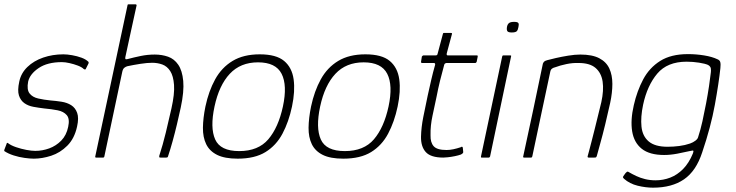

<svg xmlns="http://www.w3.org/2000/svg" viewBox="-26 -728 3398 887"><path d="M5 -65Q5 -68 7.5 -68Q10 -68 12 -66Q25 -56 48.5 -48Q72 -40 96 -35.5Q120 -31 137 -31Q170 -31 201.5 -42.5Q233 -54 257 -78.5Q281 -103 289 -142Q297 -179 282.5 -196Q268 -213 240 -218.5Q212 -224 178 -227Q153 -230 128.5 -234.5Q104 -239 86.5 -251.5Q69 -264 61.5 -287Q54 -310 63 -351Q71 -390 100.5 -418.5Q130 -447 173.5 -462Q217 -477 267 -477Q284 -477 307 -473Q330 -469 350.5 -461.5Q371 -454 383 -442Q384 -440 383.5 -439Q383 -438 383 -435L370 -409Q368 -405 361 -409Q352 -418 333.5 -425Q315 -432 295 -436.5Q275 -441 260 -441Q193 -441 152.5 -413.5Q112 -386 104 -351Q97 -314 110.5 -296.5Q124 -279 150.5 -273Q177 -267 207 -264Q233 -262 258.5 -258Q284 -254 303 -242Q322 -230 330.5 -206.5Q339 -183 330 -143Q318 -88 285 -55Q252 -22 210.5 -8.5Q169 5 130 5Q113 5 87.5 1.5Q62 -2 37 -10Q12 -18 -6 -30Q-7 -34 -6 -36Z M414 -5Q451 -179 488.5 -354Q526 -529 563 -703Q563 -708 568 -708Q576 -708 584 -708Q592 -708 600 -708Q605 -708 605 -703Q592 -644 579 -584Q566 -524 553 -464Q552 -458 553.5 -455.5Q555 -453 563 -455Q593 -463 624.5 -469.5Q656 -476 689 -476Q722 -476 750.5 -466Q779 -456 797.5 -429Q816 -402 820.5 -354Q825 -306 809 -231Q801 -194 791.5 -154Q782 -114 771.5 -76Q761 -38 750 -5Q749 -2 747 -1Q745 0 740 0Q734 0 728 0Q722 0 716 0Q711 0 710 -1.5Q709 -3 710 -9Q726 -58 740 -115.5Q754 -173 766 -227Q781 -294 778 -335.5Q775 -377 760.5 -399.5Q746 -422 724 -430Q702 -438 677 -438Q654 -438 622 -433Q590 -428 562 -422Q555 -420 548.5 -415Q542 -410 539 -397L456 -5Q455 0 450 0H418Q413 0 414 -5Z M1072 5Q1012 5 977 -12.5Q942 -30 926.5 -62Q911 -94 911.5 -138Q912 -182 923 -236Q938 -307 968 -361.5Q998 -416 1048.5 -446.5Q1099 -477 1174 -477Q1250 -477 1286.5 -446.5Q1323 -416 1330.5 -361.5Q1338 -307 1323 -236Q1308 -165 1279 -110.5Q1250 -56 1200.5 -25.5Q1151 5 1072 5ZM1079 -30Q1167 -30 1213.5 -84.5Q1260 -139 1281 -236Q1302 -334 1275 -387Q1248 -440 1166 -440Q1085 -440 1035.5 -387Q986 -334 965 -236Q944 -138 968 -84Q992 -30 1079 -30Z M1560 5Q1500 5 1465 -12.5Q1430 -30 1414.5 -62Q1399 -94 1399.5 -138Q1400 -182 1411 -236Q1426 -307 1456 -361.5Q1486 -416 1536.5 -446.5Q1587 -477 1662 -477Q1738 -477 1774.5 -446.5Q1811 -416 1818.5 -361.5Q1826 -307 1811 -236Q1796 -165 1767 -110.5Q1738 -56 1688.5 -25.5Q1639 5 1560 5ZM1567 -30Q1655 -30 1701.5 -84.5Q1748 -139 1769 -236Q1790 -334 1763 -387Q1736 -440 1654 -440Q1573 -440 1523.5 -387Q1474 -334 1453 -236Q1432 -138 1456 -84Q1480 -30 1567 -30Z M2022 0Q1964 0 1941 -25.5Q1918 -51 1919 -97Q1920 -140 1929.5 -187.5Q1939 -235 1950 -287Q1958 -323 1966 -358Q1974 -393 1984 -428Q1986 -437 1978 -437H1922Q1921 -437 1920 -439Q1919 -441 1919 -442L1923 -467Q1924 -468 1926 -470Q1928 -472 1930 -472H1985Q1990 -472 1992.5 -473.5Q1995 -475 1996 -481L2020 -571Q2021 -576 2024 -576H2057Q2059 -576 2061 -575Q2063 -574 2062 -571L2038 -482Q2037 -477 2038 -474.5Q2039 -472 2043 -472H2177Q2180 -472 2180.5 -471Q2181 -470 2181 -467L2176 -442Q2176 -442 2174 -439.5Q2172 -437 2170 -437H2036Q2034 -437 2030.5 -435Q2027 -433 2026 -428Q2016 -392 2007 -355.5Q1998 -319 1991 -282Q1982 -239 1972 -193Q1962 -147 1963 -103Q1962 -70 1977.5 -52.5Q1993 -35 2037 -35Q2052 -35 2068.5 -38.5Q2085 -42 2103 -48Q2107 -51 2109 -50Q2111 -49 2112 -46L2114 -26Q2115 -20 2103 -14Q2092 -10 2075 -6.5Q2058 -3 2043 -1.5Q2028 0 2022 0Z M2369 -603Q2367 -590 2361.5 -584Q2356 -578 2338 -578Q2322 -578 2318 -584Q2314 -590 2316 -603Q2318 -615 2325 -621Q2332 -627 2349 -627Q2366 -627 2369 -621Q2372 -615 2369 -603ZM2238 -5Q2236 0 2232 0H2199Q2195 0 2196 -5L2294 -467Q2295 -472 2299 -472H2332Q2334 -472 2335 -471Q2336 -470 2335 -467Z M2395 0Q2393 0 2391.5 -1Q2390 -2 2391 -5Q2414 -112 2437 -219Q2460 -326 2482 -434Q2484 -439 2487.5 -443Q2491 -447 2502 -450Q2516 -454 2542.5 -460Q2569 -466 2599.5 -471Q2630 -476 2655 -476Q2710 -476 2742.5 -459Q2775 -442 2789 -411.5Q2803 -381 2803 -340.5Q2803 -300 2793 -253Q2782 -203 2770 -153.5Q2758 -104 2747 -65Q2736 -26 2731 -7Q2729 -2 2727 -1Q2725 0 2719 0H2694Q2687 0 2689 -7Q2691 -13 2695.5 -31Q2700 -49 2707 -75Q2714 -101 2721.5 -132Q2729 -163 2737 -195Q2745 -227 2752 -256Q2764 -311 2758 -351Q2752 -391 2725.5 -414Q2699 -437 2647 -437Q2620 -438 2591 -432Q2562 -426 2538 -417Q2532 -416 2525 -411.5Q2518 -407 2516 -396Q2495 -299 2474.5 -201Q2454 -103 2433 -5Q2432 -3 2431 -1.5Q2430 0 2427 0Z M2902 -242Q2917 -308 2945.5 -361.5Q2974 -415 3024 -446.5Q3074 -478 3152 -478Q3190 -478 3227 -472Q3264 -466 3289 -454Q3299 -450 3301.5 -441Q3304 -432 3302 -413Q3295 -346 3276.5 -244Q3258 -142 3218 -24Q3190 62 3134 100.5Q3078 139 2991 139Q2957 139 2920 130Q2883 121 2857 98Q2852 93 2852 91Q2852 89 2853 87Q2855 84 2857.5 80.5Q2860 77 2862.5 73.5Q2865 70 2868 68Q2870 65 2873 65Q2876 65 2877 66Q2894 76 2913 85Q2932 94 2954.5 99.5Q2977 105 3003 105Q3038 105 3070.5 92.5Q3103 80 3130 52.5Q3157 25 3175 -19Q3175 -21 3176 -22.5Q3177 -24 3177 -26Q3179 -33 3173.5 -32.5Q3168 -32 3160 -30Q3134 -24 3102.5 -18Q3071 -12 3042 -12Q2975 -12 2939 -40.5Q2903 -69 2894.5 -121Q2886 -173 2902 -242ZM2945 -244Q2933 -187 2937.5 -143Q2942 -99 2971 -74.5Q3000 -50 3058 -50Q3085 -50 3112 -53.5Q3139 -57 3162 -65Q3176 -70 3186.5 -78Q3197 -86 3199 -94Q3210 -127 3219 -167.5Q3228 -208 3236 -250.5Q3244 -293 3249.5 -330Q3255 -367 3258 -394Q3259 -401 3258 -411Q3257 -421 3245 -428Q3232 -434 3203.5 -438.5Q3175 -443 3146 -443Q3057 -443 3010.5 -388Q2964 -333 2945 -244Z"/></svg>

Font: Glory Thin ExtraLight
Style: Italic
Weight: 250
Italic angle: -12°
Version: Version 1.011